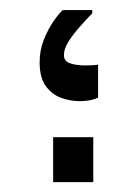

<svg xmlns="http://www.w3.org/2000/svg" viewBox="-20 -368 270 388"><path d="M178.2 -170.9Q174.8 -168.5 164.3 -166Q153.8 -163.6 140.1 -163.6Q123 -163.6 104.5 -169.9Q85.9 -176.3 73 -193.4Q60.1 -210.4 60.1 -242.2Q60.1 -266.6 68.8 -288.3Q77.6 -310.1 88.6 -325.7Q99.6 -341.3 106.9 -347.7H166.5V-341.3Q154.3 -328.6 140.9 -313.5Q127.4 -298.3 117.9 -283.2Q108.4 -268.1 109.4 -254.4Q109.9 -244.1 121.8 -240Q133.8 -235.8 152.3 -235.8Q158.2 -235.8 164.8 -236.1Q171.4 -236.3 178.2 -237.3ZM87.4 0V-90.8H168.5V0Z"/></svg>

Font: Markazi Text Medium
Style: Regular
Weight: 500
Designer: Borna Izadpanah (Arabic designer), Fiona Ross (Arabic design director) and Florian Runge (Latin designer)
Foundry: Borna Izadpanah and Florian Runge
Version: Version 1.001